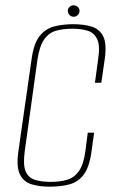

<svg xmlns="http://www.w3.org/2000/svg" viewBox="-20 -690 442 722"><path d="M167 12Q128 12 98.5 3Q69 -6 55 -34Q41 -62 49 -120L99 -469Q107 -527 129 -554.5Q151 -582 183.5 -590.5Q216 -599 255 -599Q295 -599 324.5 -590Q354 -581 368 -553.5Q382 -526 374 -469L361 -379H337L349 -467Q357 -518 345.5 -542.5Q334 -567 309.5 -574.5Q285 -582 252 -582Q218 -582 191 -574.5Q164 -567 146.5 -542.5Q129 -518 121 -467L73 -121Q66 -70 76.5 -45.5Q87 -21 112 -13.5Q137 -6 170 -6Q204 -6 231 -13.5Q258 -21 276 -45.5Q294 -70 301 -121L310 -191H334L324 -120Q316 -61 294.5 -33Q273 -5 240.5 3.5Q208 12 167 12ZM257 -627Q248 -627 241.5 -633.5Q235 -640 235 -649Q235 -658 241.5 -664Q248 -670 257 -670Q266 -670 272.5 -664Q279 -658 279 -649Q279 -640 272.5 -633.5Q266 -627 257 -627Z"/></svg>

Font: Alumni Sans Thin Thin
Style: Italic
Weight: 250
Italic angle: -8°
Version: Version 1.016